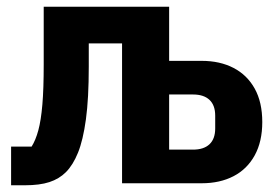

<svg xmlns="http://www.w3.org/2000/svg" viewBox="-20 -545 821 571"><path d="M13 6V-109H74Q86 -128 94 -157.5Q102 -187 106 -234Q110 -281 110 -353V-525H483V-364H580Q634 -364 674.5 -343Q715 -322 737.5 -281.5Q760 -241 760 -182Q760 -124 737.5 -83Q715 -42 674.5 -21Q634 0 580 0H343V-416H244V-347Q244 -252 235.5 -190Q227 -128 212 -91Q197 -54 176 -33Q156 -13 127 -3.5Q98 6 54 6ZM483 -100H554Q586 -100 603 -116Q620 -132 620 -163V-201Q620 -232 603 -248Q586 -264 554 -264H483Z"/></svg>

Font: IBM Plex Sans Condensed
Style: Bold
Weight: 700
Width: 3
Designer: Mike Abbink, Paul van der Laan, Pieter van Rosmalen
Foundry: Bold Monday
Version: Version 3.201